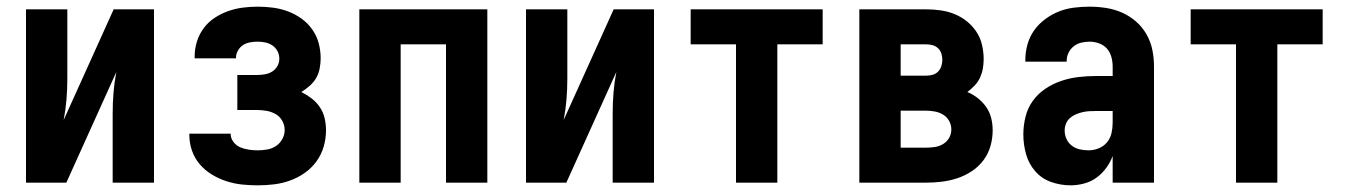

<svg xmlns="http://www.w3.org/2000/svg" viewBox="-20 -548 4040 576"><path d="M58 0V-520H182V-312Q182 -281 179.5 -250Q177 -219 171 -188L321 -520H442V0H318V-208Q318 -239 320.5 -270Q323 -301 329 -332L179 0Z M753 8Q729 8 705.5 5.5Q682 3 659 -4.5Q636 -12 615.5 -24.5Q595 -37 579.5 -55Q564 -73 556 -96Q548 -119 548 -143V-147H672V-146Q672 -133 680.5 -122Q689 -111 701 -106Q713 -101 726.5 -99Q740 -97 753 -97Q767 -97 781.5 -99.5Q796 -102 808 -110Q820 -118 827 -131Q834 -144 834 -158Q834 -173 826.5 -186Q819 -199 806.5 -206Q794 -213 779.5 -215.5Q765 -218 750 -218H692V-323H750Q762 -323 774 -325Q786 -327 796 -333Q806 -339 812 -349.5Q818 -360 818 -372Q818 -384 812.5 -394.5Q807 -405 797.5 -411.5Q788 -418 776.5 -420.5Q765 -423 753 -423Q742 -423 730.5 -421Q719 -419 709.5 -413Q700 -407 694 -396.5Q688 -386 688 -375V-373H564V-380Q564 -402 571 -424Q578 -446 591.5 -464Q605 -482 624 -494.5Q643 -507 664 -514.5Q685 -522 707.5 -525Q730 -528 753 -528Q776 -528 799 -525Q822 -522 843.5 -514Q865 -506 884 -492.5Q903 -479 916.5 -460Q930 -441 936 -418.5Q942 -396 942 -373Q942 -358 939 -342.5Q936 -327 928.5 -314Q921 -301 909 -290.5Q897 -280 884 -272Q900 -264 914.5 -253Q929 -242 939.5 -226.5Q950 -211 954 -193Q958 -175 958 -157Q958 -132 951 -108Q944 -84 929.5 -64Q915 -44 894.5 -29.5Q874 -15 850.5 -6.5Q827 2 802.5 5Q778 8 753 8Z M1058 0V-520H1442V0H1318V-415H1182V0Z M1558 0V-520H1682V-312Q1682 -281 1679.5 -250Q1677 -219 1671 -188L1821 -520H1942V0H1818V-208Q1818 -239 1820.5 -270Q1823 -301 1829 -332L1679 0Z M2188 0V-415H2052V-520H2448V-415H2312V0Z M2558 0V-520H2758Q2780 -520 2801.5 -517Q2823 -514 2843 -506Q2863 -498 2880 -484.5Q2897 -471 2909 -453Q2921 -435 2926 -413.5Q2931 -392 2931 -371Q2931 -356 2928.5 -342Q2926 -328 2920 -315Q2914 -302 2904 -291.5Q2894 -281 2882 -272Q2899 -265 2913.5 -253.5Q2928 -242 2938.5 -227Q2949 -212 2953.5 -194Q2958 -176 2958 -157Q2958 -133 2951.5 -110Q2945 -87 2930.5 -67.5Q2916 -48 2895.5 -34.5Q2875 -21 2852.5 -13.5Q2830 -6 2806 -3Q2782 0 2758 0ZM2682 -321H2758Q2768 -321 2777.5 -323.5Q2787 -326 2794 -333Q2801 -340 2804 -349.5Q2807 -359 2807 -369Q2807 -378 2804 -387.5Q2801 -397 2794 -403.5Q2787 -410 2777.5 -412.5Q2768 -415 2758 -415H2682ZM2682 -105H2758Q2771 -105 2784.5 -107Q2798 -109 2809.5 -116Q2821 -123 2827.5 -134.5Q2834 -146 2834 -160Q2834 -173 2827.5 -185Q2821 -197 2809.5 -204Q2798 -211 2784.5 -213.5Q2771 -216 2758 -216H2682Z M3192 8Q3162 8 3133.5 -2Q3105 -12 3085.5 -34.5Q3066 -57 3058 -86Q3050 -115 3050 -145Q3050 -171 3056.5 -197.5Q3063 -224 3078.5 -245.5Q3094 -267 3116.5 -282Q3139 -297 3164.5 -305.5Q3190 -314 3216.5 -317Q3243 -320 3269 -320H3318V-349Q3318 -363 3314 -377.5Q3310 -392 3300.5 -402.5Q3291 -413 3277 -418Q3263 -423 3249 -423Q3236 -423 3223.5 -420Q3211 -417 3201 -409Q3191 -401 3185.5 -389.5Q3180 -378 3180 -365V-363H3056V-368Q3056 -392 3062.5 -415Q3069 -438 3082.5 -457Q3096 -476 3115.5 -490.5Q3135 -505 3156.5 -513.5Q3178 -522 3201.5 -525Q3225 -528 3249 -528Q3274 -528 3299 -524Q3324 -520 3346.5 -510Q3369 -500 3388 -483.5Q3407 -467 3419.5 -445Q3432 -423 3437 -398.5Q3442 -374 3442 -349V0H3318V-80Q3311 -61 3298.5 -44Q3286 -27 3269.5 -15Q3253 -3 3232.5 2.5Q3212 8 3192 8ZM3246 -97Q3261 -97 3276 -103Q3291 -109 3301 -121Q3311 -133 3314.5 -148.5Q3318 -164 3318 -180V-215H3269Q3259 -215 3248.5 -214.5Q3238 -214 3227.5 -211.5Q3217 -209 3207.5 -205Q3198 -201 3190 -194Q3182 -187 3178 -177Q3174 -167 3174 -157Q3174 -143 3179.5 -131Q3185 -119 3195.5 -111Q3206 -103 3219 -100Q3232 -97 3246 -97Z M3688 0V-415H3552V-520H3948V-415H3812V0Z"/></svg>

Font: Iosevka Extrabold
Style: Regular
Weight: 800
Monospace: yes
Designer: Belleve Invis
Foundry: Belleve Invis
Version: Version 32.5.0; ttfautohint (v1.8.4)